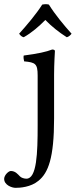

<svg xmlns="http://www.w3.org/2000/svg" viewBox="-68 -680 364 923"><path d="M113 -317V-76C113 56 109 179 59 179C48 179 35 175 28 168C18 158 6 142 -16 142C-27 142 -48 162 -48 180C-48 209 -12 223 7 223C28 223 80 220 117 189C164 151 192 79 192 -110V-321C192 -371 196 -435 196 -435C196 -439 191 -442 183 -442C155 -431 115 -422 46 -413C44 -407 46 -391 48 -385C102 -380 113 -374 113 -317ZM167 -658C156 -661 146 -660 135 -658C106 -612 60 -558 24 -518C30 -509 37 -503 46 -501C85 -523 118 -552 150 -584C180 -553 215 -525 253 -501C262 -503 271 -511 276 -518C240 -558 196 -611 167 -658Z"/></svg>

Font: Libertinus Serif
Style: Regular
Weight: 400
Designer: Philipp H. Poll, Khaled Hosny
Foundry: Caleb Maclennan
Version: Version 7.050;RELEASE